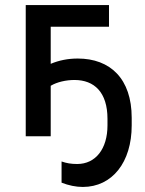

<svg xmlns="http://www.w3.org/2000/svg" viewBox="-20 -540 574 761"><path d="M82 0H181V-200C206 -215 242 -223 275 -223C354 -223 406 -174 406 -69V-43C406 50 359 110 286 110C262 110 244 107 224 100V184C252 195 281 201 308 201C425 201 502 103 502 -43V-73C502 -228 417 -308 288 -308C250 -308 214 -301 181 -287V-434H412V-520H82Z"/></svg>

Font: Fixel Display Medium
Style: Regular
Weight: 500
Designer: AlfaBravo + MacPaw
Foundry: Kyrylo Tkachov, Marchela Mozhyna, Serhii Makarenko, Maria Weinstein, Zakhar Kryvoshyya
Version: Version 1.211